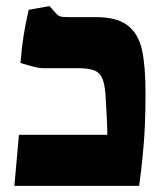

<svg xmlns="http://www.w3.org/2000/svg" viewBox="-20 -608 544 628"><path d="M42 -167H331Q331 -204 325 -300Q322 -335 314 -353Q306 -371 287.5 -378Q269 -385 233 -385H118Q102 -385 47 -402Q54 -494 74 -576L142 -588L160 -568Q169 -557 176.5 -554.5Q184 -552 204 -552H294Q363 -552 398 -524.5Q433 -497 444.5 -444.5Q456 -392 456 -302Q456 -188 447 -102Q442 -47 435 0H27Z"/></svg>

Font: Suez One
Style: Regular
Weight: 400
Designer: Michal Sahar
Foundry: Hagilda
Version: Version 1.001